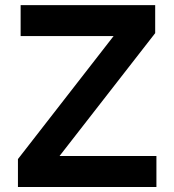

<svg xmlns="http://www.w3.org/2000/svg" viewBox="-20 -743 693 763"><path d="M120.8 0 596.7 -611.3 527.1 -722.7 51.3 -110.8ZM191.7 -123 51.3 -110.8V0Q150.6 0 238.5 0Q326.4 0 414.3 0Q502.2 0 601.6 0V-123ZM62 -722.7V-599.6H458.3L596.7 -611.3V-722.7Q497.3 -722.7 413.3 -722.7Q329.3 -722.7 245.4 -722.7Q161.4 -722.7 62 -722.7Z"/></svg>

Font: Giphurs
Style: Regular
Weight: 400
Version: Version 2.010